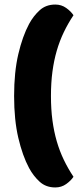

<svg xmlns="http://www.w3.org/2000/svg" viewBox="-20 -688 345 844"><path d="M42 -266Q42 -371 60.5 -450Q79 -529 108 -583Q127 -618 154.5 -643Q182 -668 223 -668Q250 -668 271 -653Q292 -638 303 -621Q279 -585 260.5 -546.5Q242 -508 229.5 -465Q217 -422 210.5 -373Q204 -324 204 -266Q204 -208 210.5 -159Q217 -110 229.5 -67Q242 -24 260.5 14.5Q279 53 303 89Q292 106 271 121Q250 136 223 136Q182 136 154.5 111Q127 86 108 51Q79 -3 60.5 -82Q42 -161 42 -266Z"/></svg>

Font: Baloo Bhai
Style: Regular
Weight: 400
Designer: Supriya Tembe, Noopur Datye and Ek Type
Foundry: Ek Type
Version: Version 1.100;PS 1.000;hotconv 1.0.88;makeotf.lib2.5.647800;